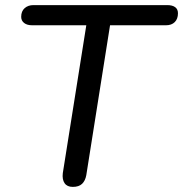

<svg xmlns="http://www.w3.org/2000/svg" viewBox="-20 -725 717 752"><path d="M265 7Q243 7 233 -7.5Q223 -22 226 -47L318 -626H106Q86 -626 74.5 -635Q63 -644 63 -659Q63 -681 76.5 -693Q90 -705 111 -705H635Q655 -705 666 -697Q677 -689 677 -673Q677 -651 664.5 -638.5Q652 -626 630 -626H411L318 -39Q314 -17 301.5 -5Q289 7 265 7Z"/></svg>

Font: Nunito Medium
Style: Italic
Weight: 500
Designer: Vernon Adams
Foundry: Vernon Adams
Version: Version 3.601